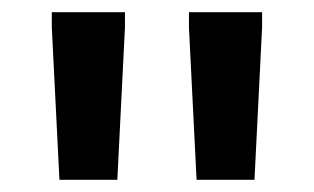

<svg xmlns="http://www.w3.org/2000/svg" viewBox="-20 -670 515 315"><path d="M172.5 -375 185 -625V-650H65V-625L77.5 -375ZM397.5 -375 410 -625V-650H290V-625L302.5 -375Z"/></svg>

Font: Familjen Grotesk
Style: Bold
Weight: 700
Designer: Anders Wikstroem, Jonas Baeckman, Matilda Gysing, Kristian Moeller
Foundry: Familjen STHLM AB
Version: Version 2.000